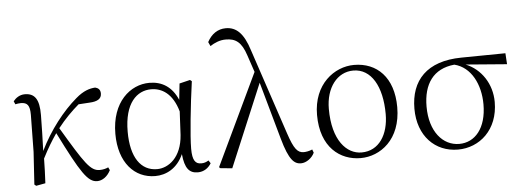

<svg xmlns="http://www.w3.org/2000/svg" viewBox="-52 -949 3014 1110"><g transform="rotate(-5 1455.5 -394.0)"><path d="M471 14C501 14 531 -7 549 -43L541 -60C529 -54 510 -49 491 -49C437 -49 406 -97 279 -310C320 -362 360 -402 402 -438L465 -442C512 -444 536 -458 536 -489C536 -513 522 -522 506 -526C474 -524 438 -514 393 -475C313 -407 232 -304 175 -187C177 -257 180 -330 180 -395C181 -489 153 -523 97 -523C67 -523 44 -506 30 -488L38 -470C48 -472 59 -474 70 -474C108 -474 122 -456 122 -402L119 -187L107 2L117 10L171 0C174 -48 175 -95 176 -143C208 -205 227 -236 259 -283C378 -45 417 14 471 14Z M808 14C871 14 936 -18 972 -99C980 -15 1006 14 1055 14C1090 14 1117 -5 1133 -32L1122 -49C1108 -41 1097 -36 1079 -36C1046 -36 1028 -56 1028 -125C1028 -199 1047 -379 1066 -514L1056 -522L994 -507L984 -413C950 -492 892 -526 820 -526C710 -526 599 -434 599 -249C599 -82 688 14 808 14ZM981 -346 974 -210C965 -80 888 -25 822 -25C728 -25 671 -106 671 -255C671 -422 745 -488 827 -488C889 -488 951 -452 981 -346Z M1654 14C1684 14 1718 -10 1732 -41L1725 -60C1707 -52 1687 -49 1675 -49C1640 -49 1619 -72 1588 -166L1422 -663C1391 -762 1349 -802 1288 -802C1241 -802 1204 -776 1180 -731L1191 -707C1218 -724 1247 -737 1282 -737C1339 -737 1373 -714 1399 -634L1432 -536L1180 -6L1184 1L1255 8L1456 -471L1549 -139C1585 -9 1616 14 1654 14Z M2000 14C2114 14 2236 -73 2236 -261C2236 -435 2140 -526 2008 -526C1894 -526 1770 -435 1770 -256C1770 -68 1881 14 2000 14ZM2008 -18C1922 -18 1841 -102 1841 -285C1841 -408 1907 -494 2001 -494C2104 -494 2166 -389 2166 -227C2166 -109 2110 -18 2008 -18Z M2565 14C2690 14 2800 -80 2800 -242C2800 -346 2741 -436 2651 -472L2890 -453L2886 -517L2630 -514C2429 -512 2334 -407 2334 -243C2334 -84 2433 14 2565 14ZM2586 -477C2683 -453 2734 -349 2734 -234C2734 -95 2666 -18 2575 -18C2480 -18 2405 -104 2405 -249C2405 -380 2463 -465 2586 -477Z"/></g></svg>

Font: Noto Serif TC Light
Style: Regular
Weight: 300
Designer: Ryoko NISHIZUKA 西塚涼子 (kana & ideographs); Frank Grießhammer (Latin, Greek & Cyrillic); Wenlong ZHANG 张文龙 (bopomofo); San
Foundry: Adobe
Version: Version 2.001;hotconv 1.1.0;makeotfexe 2.6.0